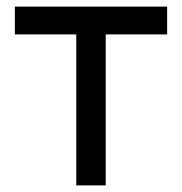

<svg xmlns="http://www.w3.org/2000/svg" viewBox="-20 -560 550 580"><path d="M299.3 0H210.4V-456.1H24.9V-540H484.9V-456.1H299.3Z"/></svg>

Font: Vela Sans Med
Style: Regular
Weight: 500
Designer: Principal design: Mikhail Sharanda - project Manrope.
Design modification: Ravid Balaliev
Foundry: Mikhail Sharanda
Version: Version 1.001